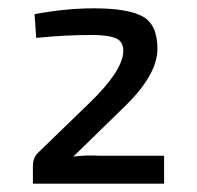

<svg xmlns="http://www.w3.org/2000/svg" viewBox="-20 -801 474 461"><path d="M67 -710 63 -767Q138 -781 205 -781Q287 -781 322.5 -761.5Q358 -742 358 -684Q358 -621 278 -544L156 -425Q184 -429 223 -427H374V-360H59V-402Q59 -422 71 -434L194 -553Q273 -629 276 -676Q277 -701 258.5 -709Q240 -717 200 -717Q135 -717 67 -710Z"/></svg>

Font: Exo 2.0 Medium
Style: Regular
Weight: 500
Designer: Natanael Gama
Version: Version 1.001;PS 001.001;hotconv 1.0.70;makeotf.lib2.5.58329